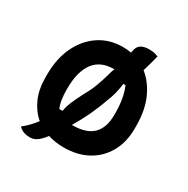

<svg xmlns="http://www.w3.org/2000/svg" viewBox="-150 -734 899 918"><g transform="rotate(30 300.0 -275.0)"><path d="M303 -547Q327 -547 349 -543Q350 -547 351 -552Q355 -578 371.5 -589Q388 -600 416 -600Q433 -600 443.5 -598Q454 -596 468 -590Q462 -567 456 -544.5Q450 -522 443 -500Q489 -464 517.5 -401.5Q546 -339 546 -250V-237Q546 -162 514.5 -106Q483 -50 427 -19.5Q371 11 296 11Q250 11 209 -2Q195 18 177 33Q157 50 133 50Q91 50 70 26Q86 14 103 -3.5Q120 -21 135 -41Q98 -72 76 -121Q54 -170 54 -238V-250Q54 -340 86 -406.5Q118 -473 174 -510Q230 -547 303 -547ZM317 -434Q244 -434 207.5 -384.5Q171 -335 171 -242V-235Q171 -208 174.5 -183.5Q178 -159 187 -138H205Q208 -161 219.5 -189Q231 -217 255 -263Q273 -294 287 -331.5Q301 -369 313 -415Q317 -425 320 -434ZM364 -287Q348 -240 325.5 -192.5Q303 -145 277 -102H279Q356 -102 392.5 -138Q429 -174 429 -246V-252Q429 -338 404 -395H392Q389 -368 382 -340Q375 -312 364 -287Z"/></g></svg>

Font: Recursive Sn Csl St SmB
Style: Regular
Weight: 600
Version: Version 1.079;hotconv 1.0.112;makeotfexe 2.5.65598; ttfautoh